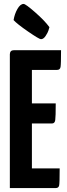

<svg xmlns="http://www.w3.org/2000/svg" viewBox="-20 -955 340 975"><path d="M188 -756Q179 -756 123 -794.5Q67 -833 49 -853Q54 -884 68.5 -909.5Q83 -935 100 -935Q110 -935 158.5 -892.5Q207 -850 231 -817Q229 -810 226 -800Q223 -790 212 -773Q201 -756 188 -756ZM142 -328V-100H283Q283 -28 280.5 -14Q278 0 263 0H30V-680Q31 -700 50 -700H290Q290 -630 287.5 -615Q285 -600 270 -600H142V-430H263Q263 -362 260.5 -345Q258 -328 244 -328Z"/></svg>

Font: Yanone Kaffeesatz Bold
Style: Regular
Weight: 700
Designer: Yanone (Cyrillic: Daniel Pouzeot)
Foundry: Yanone
Version: Version 1.003;PS 001.003;hotconv 1.0.88;makeotf.lib2.5.64775